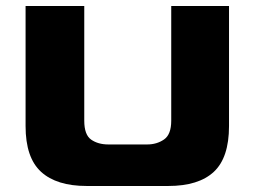

<svg xmlns="http://www.w3.org/2000/svg" viewBox="-20 -608 846 638"><path d="M268 10Q168 10 116.5 -37Q65 -84 65 -189V-588H260V-207Q260 -160 283 -144Q306 -128 340 -128H469Q501 -128 525 -144.5Q549 -161 549 -207V-588H741V-189Q741 -84 690.5 -37Q640 10 539 10Z"/></svg>

Font: Goldman
Style: Bold
Weight: 700
Designer: Jaikishan Patel
Version: Version 1.000; ttfautohint (v1.8.3)